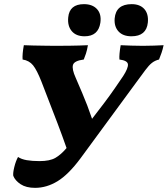

<svg xmlns="http://www.w3.org/2000/svg" viewBox="-20 -897 809 926"><path d="M149 9Q106 9 79.5 -8.5Q53 -26 44 -49Q42 -63 49 -91.5Q56 -120 67 -140Q83 -129 109 -124.5Q135 -120 171 -120Q220 -120 247 -135.5Q274 -151 301 -183Q280 -243 257.5 -302Q235 -361 214.5 -413.5Q194 -466 180 -503Q158 -559 139.5 -582Q121 -605 89 -610Q87 -636 95 -679Q111 -678 140.5 -677.5Q170 -677 200 -676.5Q230 -676 247 -676Q273 -676 317 -676.5Q361 -677 404 -679Q400 -655 394.5 -638.5Q389 -622 384 -610Q338 -604 332 -584Q326 -564 345 -522Q363 -480 376.5 -448.5Q390 -417 401 -388Q412 -359 424 -324Q452 -360 481.5 -399Q511 -438 535 -473Q559 -508 574 -530Q599 -569 597 -587Q595 -605 556 -610Q555 -622 556.5 -639Q558 -656 562 -679Q581 -678 612.5 -677Q644 -676 669 -676Q693 -676 722.5 -677Q752 -678 769 -679Q765 -659 759 -642Q753 -625 747 -610Q727 -605 712.5 -593.5Q698 -582 681 -559Q664 -536 636 -498L368 -133Q310 -55 257.5 -23Q205 9 149 9ZM388 -722Q347 -722 326 -747Q305 -772 309 -813Q315 -877 385 -877Q426 -877 448 -853Q470 -829 464 -787Q454 -722 388 -722ZM614 -722Q573 -722 551.5 -745.5Q530 -769 533 -808Q539 -877 615 -877Q655 -877 676 -853.5Q697 -830 693 -788Q686 -722 614 -722Z"/></svg>

Font: Vollkorn ExtraBold
Style: Italic
Weight: 800
Italic angle: -11°
Designer: Friedrich Althausen
Foundry: Friedrich Althausen
Version: Version 5.000; ttfautohint (v1.8.3)